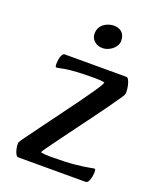

<svg xmlns="http://www.w3.org/2000/svg" viewBox="-134 -791 714 871"><g transform="rotate(20 223.5 -355.0)"><path d="M59.5 0Q53.8 0 48.5 -9.4Q43.1 -18.8 40.2 -32.1Q37.2 -45.4 37.2 -58.8Q37.2 -64.5 43.3 -73.4Q49.4 -82.3 55.7 -90.9Q79.6 -123.5 109.4 -164.4Q139.2 -205.4 170.9 -248Q202.6 -290.5 230.9 -329.8Q259.2 -369.1 280.3 -399.5Q293.6 -418.8 301.6 -431.8Q309.5 -444.8 311.6 -452.5Q302.6 -454.9 291.7 -455.9Q280.9 -456.8 265.2 -456.8Q211.4 -456.8 177.3 -454.6Q143.2 -452.4 124.6 -449.4Q106 -446.3 97.1 -444.1Q88.2 -442 85.2 -442Q81.2 -442 79.5 -444.5Q77.8 -447.1 77.8 -456.6Q77.8 -467.4 79.8 -480.2Q81.8 -493.1 86.8 -502Q91.7 -511 98.6 -511H396.3Q403 -511 408.2 -500.6Q413.4 -490.1 416.7 -474.9Q420 -459.7 420 -443.9Q420 -437.2 416.2 -429.6Q412.3 -422.1 404.3 -411.1Q386 -384.1 358.6 -346Q331.2 -308 299.9 -265.8Q268.7 -223.6 237.9 -182Q207 -140.5 181.8 -105.2Q171.5 -91.1 163.1 -79.3Q154.6 -67.5 149.1 -57.2Q158.8 -54.7 170.2 -53.8Q181.6 -52.8 195.7 -52.8Q269.9 -52.8 314 -57.4Q358 -62 378.5 -66.2Q399 -70.4 401.3 -70.4Q405.6 -70.4 407.2 -67.5Q408.7 -64.6 408.7 -55.8Q408.7 -46 406.4 -32.7Q404 -19.3 398.7 -9.7Q393.4 0 384.5 0ZM249.8 -596.4Q233 -596.4 220.4 -603.1Q207.8 -609.9 200.7 -621Q193.6 -632 193.6 -645.6Q193.6 -666.9 203.9 -680.9Q214.3 -695 231 -702.5Q247.7 -710 265.1 -710Q278.9 -710 291.2 -704.7Q303.4 -699.4 310.9 -687.4Q318.5 -675.4 318.5 -654.7Q318.5 -640.1 308 -626.4Q297.6 -612.8 281.6 -604.6Q265.7 -596.4 249.8 -596.4Z"/></g></svg>

Font: Briem Hand Thin
Style: Regular
Weight: 100
Designer: Gunnlaugur SE Briem, Eben Sorkin
Foundry: Sorkin Type Co.
Version: Version 1.003